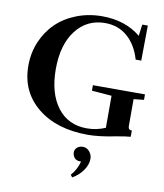

<svg xmlns="http://www.w3.org/2000/svg" viewBox="-100 -757 949 1110"><g transform="rotate(10 374.5 -202.0)"><path d="M445.8 13.2Q261.2 13.2 149.7 -78.1Q38.1 -169.4 38.1 -321.3Q38.1 -396.5 65.9 -462.2Q93.8 -527.8 142.3 -575Q190.9 -622.1 260.5 -649.2Q330.1 -676.3 410.2 -676.3Q545.4 -676.3 636.7 -601.6L645.5 -668.9H678.2L675.8 -462.9H643.1Q618.7 -546.9 564.5 -593.8Q510.3 -640.6 433.6 -640.6Q327.1 -640.6 262.5 -556.9Q197.8 -473.1 197.8 -329.6Q197.8 -188 260.5 -105.2Q323.2 -22.5 433.6 -22.5Q490.2 -22.5 542 -44.9V-232.9L425.3 -242.2V-274.4H731V-242.2L670.9 -235.8V-77.1Q670.9 -55.2 692.4 -55.2V-18.6Q664.6 -17.1 603 -5.4Q510.3 13.2 445.8 13.2ZM399.9 271.5 389.2 257.8Q422.4 220.2 434.6 172.4H431.6Q405.8 172.4 394.8 158Q383.8 143.6 383.8 126.5Q383.8 109.4 397.2 97.9Q410.6 86.4 431.2 86.4Q453.6 86.4 469.5 105.2Q485.4 124 485.4 147.9Q485.4 180.7 462.4 214.6Q439.5 248.5 399.9 271.5Z"/></g></svg>

Font: Elstob 10pt SemiBold
Style: Regular
Weight: 600
Designer: Peter S. Baker
Version: Version 1.015